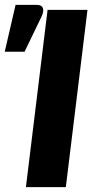

<svg xmlns="http://www.w3.org/2000/svg" viewBox="-74 -769 396 789"><path d="M0 0ZM196.5 0H32.5L121.5 -728.5H285.5ZM-54.5 -556.5 -10 -749H77Q96.5 -749 101.8 -736.8Q107 -724.5 98 -703.5L27 -556.5Z"/></svg>

Font: Lato Black
Style: Italic
Weight: 900
Italic angle: -7°
Designer: Lukasz Dziedzic
Foundry: tyPoland Lukasz Dziedzic
Version: Version 2.007; 2014-02-27